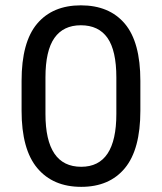

<svg xmlns="http://www.w3.org/2000/svg" viewBox="-20 -705 619 734"><path d="M516.6 -396V-281.7Q516.6 -133.8 457.5 -62.3Q398.4 9.3 290.5 9.3Q182.6 9.3 122.6 -62.3Q62.5 -133.8 62.5 -281.7V-396Q62.5 -543.9 121.8 -614.3Q181.2 -684.6 289.1 -684.6Q397.9 -684.6 457.3 -614.3Q516.6 -543.9 516.6 -396ZM424.8 -269.5V-408.7Q424.8 -511.7 390.9 -560.1Q356.9 -608.4 289.1 -608.4Q222.2 -608.4 188 -559.8Q153.8 -511.2 153.8 -408.7V-269.5Q153.8 -67.4 290.5 -67.4Q424.8 -67.4 424.8 -269.5Z"/></svg>

Font: Bert Sans Medium
Style: Regular
Weight: 500
Designer: Christian Robertson, Adam Twardoch, & Cristiano Sobral
Foundry: Google
Version: Version 12.135;January 10, 2020;FontCreator 12.0.0.2547 64-b